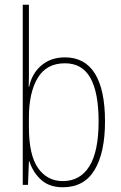

<svg xmlns="http://www.w3.org/2000/svg" viewBox="-20 -780 512 810"><path d="M102 -494Q102 -475 102 -453Q102 -431 101 -414H103Q114 -469 154 -503.5Q194 -538 254 -538Q338 -538 380.5 -469.5Q423 -401 423 -268Q423 -136 379 -63Q335 10 245 10Q189 10 154.5 -20.5Q120 -51 104 -99H102L98 0H76V-760H102ZM254 -513Q176 -513 139 -451Q102 -389 102 -285V-243Q102 -126 140.5 -71Q179 -16 245 -16Q318 -16 357 -78.5Q396 -141 396 -268Q396 -389 361.5 -451Q327 -513 254 -513Z"/></svg>

Font: Noto Sans Tamil Condensed Thin
Style: Regular
Weight: 100
Width: 3
Designer: Jelle Bosma - Monotype Design Team
Foundry: Monotype Imaging Inc.
Version: Version 2.004; ttfautohint (v1.8.4.7-5d5b)